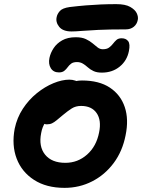

<svg xmlns="http://www.w3.org/2000/svg" viewBox="-20 -896 687 928"><path d="M292 12Q204 12 144.5 -26.5Q85 -65 60.5 -129.5Q36 -194 51 -274Q62 -327 90.5 -370.5Q119 -414 158 -445.5Q197 -477 238.5 -494Q280 -511 315 -511Q330 -511 343.5 -506.5Q357 -502 365 -492Q373 -482 370 -465Q363 -435 346 -411.5Q329 -388 287 -373Q259 -362 236.5 -344.5Q214 -327 199 -304.5Q184 -282 179 -253Q166 -188 198 -148.5Q230 -109 296 -109Q356 -109 401 -149Q446 -189 459 -256Q471 -315 447 -349.5Q423 -384 372 -384Q346 -384 327 -372Q308 -360 284 -340Q266 -325 254 -315Q242 -305 231.5 -300Q221 -295 206 -295Q190 -295 177.5 -310Q165 -325 171 -358Q177 -385 197.5 -411.5Q218 -438 248 -459.5Q278 -481 311.5 -494Q345 -507 376 -507Q459 -507 511 -472.5Q563 -438 583 -378.5Q603 -319 587 -242Q572 -165 529.5 -108Q487 -51 425.5 -19.5Q364 12 292 12ZM472 -545Q448 -545 432 -552.5Q416 -560 404.5 -570.5Q393 -581 380.5 -588.5Q368 -596 352 -596Q334 -596 324 -588.5Q314 -581 307 -571Q300 -561 290.5 -553.5Q281 -546 265 -546Q238 -546 225.5 -566.5Q213 -587 219 -616Q224 -640 239 -663Q254 -686 280.5 -701Q307 -716 346 -716Q376 -716 395 -707Q414 -698 427 -687Q440 -676 451.5 -667Q463 -658 477 -658Q496 -658 507 -666Q518 -674 526 -684.5Q534 -695 543 -703Q552 -711 568 -711Q589 -711 599.5 -697Q610 -683 603 -649Q594 -603 558.5 -574Q523 -545 472 -545ZM326 -744Q284 -744 266 -766.5Q248 -789 254 -814Q257 -829 269.5 -843Q282 -857 317 -862Q359 -867 395.5 -870Q432 -873 467.5 -874.5Q503 -876 542 -876Q586 -876 609.5 -862.5Q633 -849 641 -832Q649 -815 646 -800Q642 -779 626.5 -766.5Q611 -754 588 -754Q506 -754 455 -751.5Q404 -749 374 -746.5Q344 -744 326 -744Z"/></svg>

Font: Shantell Sans SemiBold
Style: Italic
Weight: 600
Italic angle: -11°
Designer: Stephen Nixon, Anya Danilova, Shantell Martin
Foundry: Arrow Type
Version: Version 1.011;[c5ecc13dd]